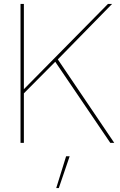

<svg xmlns="http://www.w3.org/2000/svg" viewBox="-20 -724 608 973"><path d="M101 -704V-272L527 -704H548L273 -423L559 0H539L260 -411L101 -251V0H84V-704ZM333 68 278 229H265L315 68Z"/></svg>

Font: Prodigy Sans Thin
Style: Regular
Weight: 100
Designer: Wei Huang
Foundry: Wei Huang
Version: Version 1.003; ttfautohint (v1.8.3)